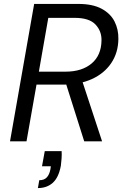

<svg xmlns="http://www.w3.org/2000/svg" viewBox="-20 -720 634 978"><path d="M31 0 154 -700H379Q452 -700 497.5 -675.5Q543 -651 563.5 -610.5Q584 -570 583 -521Q582 -451 546.5 -398.5Q511 -346 448.5 -317.5Q386 -289 304 -289H166L115 0ZM409 0 310 -313H397L500 0ZM178 -355H314Q397 -355 446.5 -396.5Q496 -438 497 -514Q498 -562 466 -595.5Q434 -629 361 -629H226ZM173 238 180 198Q205 198 218.5 183.5Q232 169 237 141L239 127H194L208 50H294Q295 70 293.5 89Q292 108 290 124Q279 184 249 211Q219 238 173 238Z"/></svg>

Font: DM Sans 20pt
Style: Italic
Weight: 400
Italic angle: -10°
Version: Version 4.004;gftools[0.9.30]